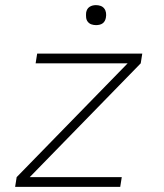

<svg xmlns="http://www.w3.org/2000/svg" viewBox="-20 -729 640 749"><path d="M39 0 45 -38 478 -482H119L125 -520H535L529 -482L96 -38H455L449 0ZM355 -631Q345 -631 336.5 -634Q328 -637 322.5 -644Q317 -651 316 -660.5Q315 -670 316 -680Q317 -686 320 -692Q323 -698 329 -702Q335 -706 341.5 -707.5Q348 -709 354 -709Q364 -709 372.5 -706Q381 -703 386.5 -696Q392 -689 393.5 -679.5Q395 -670 393 -660Q392 -654 389 -648Q386 -642 380.5 -638Q375 -634 368 -632.5Q361 -631 355 -631Z"/></svg>

Font: Iosevka Aile XLt Obl
Style: Regular
Weight: 200
Italic angle: -9°
Designer: Belleve Invis
Foundry: Belleve Invis
Version: Version 31.1.0; ttfautohint (v1.8.4)